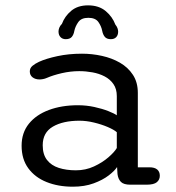

<svg xmlns="http://www.w3.org/2000/svg" viewBox="-20 -688 659 717"><path d="M466.7 1.7Q442 1.7 431.6 -8.7Q421.2 -19.2 418.8 -37.7L417.2 -64.2Q408.3 -50.2 385.9 -32.9Q363.5 -15.7 329.7 -3.3Q295.8 9.2 251.8 9.2Q197.2 9.2 153.9 -8.2Q110.7 -25.5 85.7 -59.6Q60.7 -93.7 60.7 -143.8Q60.7 -192.3 87.9 -226Q115.2 -259.7 162.7 -277.3Q210.2 -295 270.8 -295Q302.7 -295 332.3 -288.5Q362 -282 384.3 -273.2Q406.7 -264.3 416.2 -257.5V-329Q416.2 -355.8 403.7 -373.9Q391.2 -392 370.7 -402.7Q350.2 -413.3 325.4 -417.8Q300.7 -422.3 276 -422.3Q243.3 -422.3 210.4 -414.7Q177.5 -407 155.2 -397.2Q147.5 -393.8 140.3 -392.6Q133.2 -391.3 127.8 -391.3Q112 -391.3 101.7 -399.2Q91.3 -407.2 91.3 -421.2Q91.3 -434 101.3 -442.2Q111.3 -450.5 125.8 -457.2Q152 -469.2 194.2 -478.3Q236.5 -487.5 286.2 -487.5Q323.8 -487.5 360.8 -479.3Q397.7 -471.2 428 -453.8Q458.3 -436.3 476.5 -408.4Q494.7 -380.5 494.7 -341V-63.2H538.3Q557.3 -63.2 567.1 -55Q576.8 -46.8 576.8 -31.7Q576.8 -17 565.8 -7.7Q554.7 1.7 527.3 1.7ZM416.2 -194.3Q405.8 -203.5 382.7 -213.5Q359.5 -223.5 331.2 -230.3Q303 -237.2 276.8 -237.2Q215.3 -237.2 177.4 -215.1Q139.5 -193 139.5 -145.5Q139.5 -111.3 155.5 -90.7Q171.5 -70 199.6 -61Q227.7 -52 263.5 -52Q299.7 -52 331 -66.5Q362.3 -81 384.8 -100.5Q407.3 -120 416.2 -135.2ZM393.8 -541.7Q378.5 -541.7 371.3 -550.5Q364.2 -559.3 361.7 -572.7Q358.5 -590 347.4 -605.8Q336.3 -621.5 309.8 -621.5Q283.7 -621.5 272.4 -605.6Q261.2 -589.7 257.5 -572.3Q255.2 -558.8 248.1 -550.2Q241 -541.7 225.3 -541.7Q213.3 -541.7 205.9 -549.5Q198.5 -557.3 198.5 -570.5Q198.5 -576.8 201.4 -584.4Q204.3 -592 211.3 -599Q221.7 -627.2 245.9 -647.6Q270.2 -668 308.8 -668Q349 -668 374.5 -646.8Q400 -625.5 410.7 -596.3Q416.3 -589.5 418.8 -582.6Q421.2 -575.7 421.2 -570Q421.2 -556.8 413.9 -549.2Q406.7 -541.7 393.8 -541.7Z"/></svg>

Font: Sono ExtraLight
Style: Regular
Weight: 200
Designer: Tyler Finck
Foundry: Tyler Finck
Version: Version 2.112